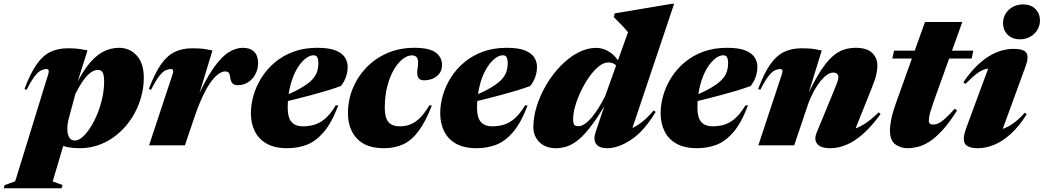

<svg xmlns="http://www.w3.org/2000/svg" viewBox="-111 -760 5458 1004"><path d="M249 -142Q245 -128 243 -113.8Q241 -99.5 241 -86.5Q241 -60.5 250.2 -42.8Q259.5 -25 280.5 -25Q299 -25 320 -43.2Q341 -61.5 361.2 -92.8Q381.5 -124 397.8 -163.8Q414 -203.5 423.8 -247.5Q433.5 -291.5 433.5 -334.5Q433.5 -366.5 426 -380.5Q418.5 -394.5 400 -394.5Q391 -394.5 380.8 -390.5Q370.5 -386.5 359 -377.5Q347.5 -368.5 335.2 -353.5Q323 -338.5 310 -317.5Q297 -296.5 283 -268.5ZM151.5 -57.5 236 -51.5 164.5 188.5 216 207.5 211.5 224.5H-91L-87 208L-31.5 188L142 -374.5Q145 -386 143.2 -392.5Q141.5 -399 132.5 -399Q119 -399 104 -392Q89 -385 71 -362Q53 -339 28 -290L17 -295Q48 -377.5 80.8 -423.8Q113.5 -470 153 -488.8Q192.5 -507.5 243.5 -507.5Q275.5 -507.5 296.2 -505Q317 -502.5 346.5 -496.5L278 -279L268.5 -278Q306 -362.5 344.5 -413.5Q383 -464.5 424.2 -487.2Q465.5 -510 510.5 -510Q568 -510 604.5 -469Q641 -428 641 -353.5Q641 -299 625 -245.5Q609 -192 579.5 -145.2Q550 -98.5 508.2 -62.2Q466.5 -26 415.5 -5.5Q364.5 15 305 15Q239.5 15 201.8 -4.2Q164 -23.5 151.5 -57.5Z M792.5 -374.5Q796 -386 794 -392.5Q792 -399 783 -399Q769.5 -399 754.5 -392Q739.5 -385 721.5 -362Q703.5 -339 678.5 -290L667.5 -295Q698.5 -377.5 731.2 -423.8Q764 -470 803.5 -488.8Q843 -507.5 894 -507.5Q916 -507.5 932.2 -506.5Q948.5 -505.5 964 -503Q979.5 -500.5 1000 -496L912 -207.5L913.5 -232Q961.5 -341.5 1003.8 -402Q1046 -462.5 1084.2 -486.2Q1122.5 -510 1158 -510Q1197.5 -510 1218 -489.5Q1238.5 -469 1238.5 -430.5Q1238.5 -398 1224.2 -371.5Q1210 -345 1186.2 -329.8Q1162.5 -314.5 1133 -314.5Q1113.5 -314.5 1104.8 -324Q1096 -333.5 1093 -353Q1091 -373 1084.8 -379.8Q1078.5 -386.5 1067 -386.5Q1053.5 -386.5 1038 -377.5Q1022.5 -368.5 1006 -349.8Q989.5 -331 972.5 -301.8Q955.5 -272.5 938 -232.2Q920.5 -192 903 -139.5L856 0H668.5Z M1529 -471Q1511.5 -471 1492.8 -458.2Q1474 -445.5 1456 -421.5Q1438 -397.5 1424 -363.8Q1410 -330 1401.8 -287.2Q1393.5 -244.5 1393.5 -195Q1393.5 -146 1413 -122.8Q1432.5 -99.5 1474 -99.5Q1503.5 -99.5 1532 -107.5Q1560.5 -115.5 1588.8 -139.2Q1617 -163 1644.5 -209H1658Q1623 -116.5 1581 -68.2Q1539 -20 1492 -2.5Q1445 15 1391.5 15Q1325.5 15 1283.2 -9Q1241 -33 1221 -74.5Q1201 -116 1201 -168Q1201 -214.5 1215.2 -263Q1229.5 -311.5 1257.5 -355.5Q1285.5 -399.5 1327.2 -434.5Q1369 -469.5 1424.2 -489.8Q1479.5 -510 1548 -510Q1610.5 -510 1645 -495.8Q1679.5 -481.5 1693.2 -458.8Q1707 -436 1707 -411.5Q1707 -383 1697.8 -357.2Q1688.5 -331.5 1672 -310.5Q1640 -298.5 1599.5 -286.2Q1559 -274 1514.8 -262.2Q1470.5 -250.5 1425.5 -239.2Q1380.5 -228 1339 -218.5L1342 -244.5Q1394.5 -264.5 1431.5 -283Q1468.5 -301.5 1492.8 -319Q1517 -336.5 1530.2 -354Q1543.5 -371.5 1548.8 -390.2Q1554 -409 1554 -429.5Q1554 -445 1551 -454Q1548 -463 1542.8 -467Q1537.5 -471 1529 -471Z M2042.5 -470.5Q2019.5 -470.5 1994.8 -451.2Q1970 -432 1948.5 -395.5Q1927 -359 1914 -308.2Q1901 -257.5 1901 -195Q1901 -146 1919.5 -122.8Q1938 -99.5 1980.5 -99.5Q2010 -99.5 2035.2 -109.5Q2060.5 -119.5 2084.8 -143.2Q2109 -167 2134 -209H2147.5Q2114 -122.5 2077 -73.5Q2040 -24.5 1996 -4.8Q1952 15 1897 15Q1802 15 1755.2 -35.8Q1708.5 -86.5 1708.5 -168Q1708.5 -236 1733.5 -297.2Q1758.5 -358.5 1804.8 -406.8Q1851 -455 1914.8 -482.5Q1978.5 -510 2055.5 -510Q2135.5 -510 2168 -484.8Q2200.5 -459.5 2200.5 -421Q2200.5 -384 2173.5 -362Q2146.5 -340 2106.5 -340Q2083.5 -340 2075.5 -355Q2067.5 -370 2073 -406.5Q2078.5 -443.5 2070.5 -457Q2062.5 -470.5 2042.5 -470.5Z M2519 -471Q2501.5 -471 2482.8 -458.2Q2464 -445.5 2446 -421.5Q2428 -397.5 2414 -363.8Q2400 -330 2391.8 -287.2Q2383.5 -244.5 2383.5 -195Q2383.5 -146 2403 -122.8Q2422.5 -99.5 2464 -99.5Q2493.5 -99.5 2522 -107.5Q2550.5 -115.5 2578.8 -139.2Q2607 -163 2634.5 -209H2648Q2613 -116.5 2571 -68.2Q2529 -20 2482 -2.5Q2435 15 2381.5 15Q2315.5 15 2273.2 -9Q2231 -33 2211 -74.5Q2191 -116 2191 -168Q2191 -214.5 2205.2 -263Q2219.5 -311.5 2247.5 -355.5Q2275.5 -399.5 2317.2 -434.5Q2359 -469.5 2414.2 -489.8Q2469.5 -510 2538 -510Q2600.5 -510 2635 -495.8Q2669.5 -481.5 2683.2 -458.8Q2697 -436 2697 -411.5Q2697 -383 2687.8 -357.2Q2678.5 -331.5 2662 -310.5Q2630 -298.5 2589.5 -286.2Q2549 -274 2504.8 -262.2Q2460.5 -250.5 2415.5 -239.2Q2370.5 -228 2329 -218.5L2332 -244.5Q2384.5 -264.5 2421.5 -283Q2458.5 -301.5 2482.8 -319Q2507 -336.5 2520.2 -354Q2533.5 -371.5 2538.8 -390.2Q2544 -409 2544 -429.5Q2544 -445 2541 -454Q2538 -463 2532.8 -467Q2527.5 -471 2519 -471Z M3139.5 -367.5Q3127 -404 3110.2 -418.8Q3093.5 -433.5 3070 -433.5Q3045.5 -433.5 3020 -412.8Q2994.5 -392 2970.5 -358.2Q2946.5 -324.5 2927.5 -284.8Q2908.5 -245 2897.2 -206.5Q2886 -168 2886 -138.5Q2886 -116 2891.5 -108Q2897 -100 2914 -100Q2923 -100 2934 -104.8Q2945 -109.5 2958.5 -120.8Q2972 -132 2986.8 -150.2Q3001.5 -168.5 3018.5 -195Q3035.5 -221.5 3053.5 -257.5L3173 -591.5Q3164.5 -602.5 3152 -615.8Q3139.5 -629 3125.8 -643.2Q3112 -657.5 3098.5 -671L3103.5 -690L3401.5 -740H3414L3179.5 -41.5L3123.5 -74.5Q3148.5 -75.5 3175.2 -83Q3202 -90.5 3234.2 -113Q3266.5 -135.5 3307.5 -182.5L3317.5 -174.5Q3257 -74.5 3190 -29.8Q3123 15 3063.5 15Q3022.5 15 3006.5 -7.2Q2990.5 -29.5 3003 -67.5L3061 -240L3069 -239Q3022 -156.5 2983.8 -105.8Q2945.5 -55 2913.5 -29Q2881.5 -3 2852.8 6Q2824 15 2795 15Q2760 15 2733.8 1Q2707.5 -13 2692.8 -38Q2678 -63 2678 -94.5Q2678 -148.5 2696.2 -206.2Q2714.5 -264 2746.5 -318Q2778.5 -372 2820.5 -415.2Q2862.5 -458.5 2910 -484Q2957.5 -509.5 3007 -509.5Q3047 -509.5 3082.5 -484Q3118 -458.5 3148 -398Z M3671.5 -471Q3654 -471 3635.2 -458.2Q3616.5 -445.5 3598.5 -421.5Q3580.5 -397.5 3566.5 -363.8Q3552.5 -330 3544.2 -287.2Q3536 -244.5 3536 -195Q3536 -146 3555.5 -122.8Q3575 -99.5 3616.5 -99.5Q3646 -99.5 3674.5 -107.5Q3703 -115.5 3731.2 -139.2Q3759.5 -163 3787 -209H3800.5Q3765.5 -116.5 3723.5 -68.2Q3681.5 -20 3634.5 -2.5Q3587.5 15 3534 15Q3468 15 3425.8 -9Q3383.5 -33 3363.5 -74.5Q3343.5 -116 3343.5 -168Q3343.5 -214.5 3357.8 -263Q3372 -311.5 3400 -355.5Q3428 -399.5 3469.8 -434.5Q3511.5 -469.5 3566.8 -489.8Q3622 -510 3690.5 -510Q3753 -510 3787.5 -495.8Q3822 -481.5 3835.8 -458.8Q3849.5 -436 3849.5 -411.5Q3849.5 -383 3840.2 -357.2Q3831 -331.5 3814.5 -310.5Q3782.5 -298.5 3742 -286.2Q3701.5 -274 3657.2 -262.2Q3613 -250.5 3568 -239.2Q3523 -228 3481.5 -218.5L3484.5 -244.5Q3537 -264.5 3574 -283Q3611 -301.5 3635.2 -319Q3659.5 -336.5 3672.8 -354Q3686 -371.5 3691.2 -390.2Q3696.5 -409 3696.5 -429.5Q3696.5 -445 3693.5 -454Q3690.5 -463 3685.2 -467Q3680 -471 3671.5 -471Z M3864.5 -290 3853.5 -295Q3884.5 -377.5 3917.2 -423.8Q3950 -470 3989.5 -488.8Q4029 -507.5 4080 -507.5Q4102 -507.5 4118.2 -506.5Q4134.5 -505.5 4150 -503Q4165.5 -500.5 4186 -496L4109 -246.5L4105.5 -249.5Q4143.5 -331 4176 -382.5Q4208.5 -434 4238.5 -461.5Q4268.5 -489 4299 -499.5Q4329.5 -510 4363 -510Q4422.5 -510 4449.8 -483.2Q4477 -456.5 4477 -417.5Q4477 -398 4471.5 -371.5Q4466 -345 4446.5 -297L4344.5 -42.5L4290.5 -79Q4316 -78 4343.2 -83.2Q4370.5 -88.5 4404.8 -108.8Q4439 -129 4484 -172.5L4493.5 -163.5Q4447.5 -100 4403 -60.5Q4358.5 -21 4315.5 -3Q4272.5 15 4231.5 15Q4180 15 4162.2 -7.8Q4144.5 -30.5 4159.5 -66.5L4245 -274Q4262.5 -316 4267.8 -331.8Q4273 -347.5 4273 -355.5Q4273 -368 4266 -374.2Q4259 -380.5 4246.5 -380.5Q4231 -380.5 4214 -369Q4197 -357.5 4179.5 -336Q4162 -314.5 4146 -285.2Q4130 -256 4116.5 -221L4042 0H3854.5L3978.5 -374.5Q3982 -386 3980 -392.5Q3978 -399 3969 -399Q3955.5 -399 3940.5 -392Q3925.5 -385 3907.5 -362Q3889.5 -339 3864.5 -290Z M4555 -454 4564 -495H4978.5L4970 -454ZM4774 -236Q4762 -202 4755.8 -181.2Q4749.5 -160.5 4747.8 -148.8Q4746 -137 4746 -129Q4746 -118 4752 -113.2Q4758 -108.5 4768.5 -108.5Q4781 -108.5 4795.5 -114.8Q4810 -121 4830.5 -139.2Q4851 -157.5 4881.5 -191.5L4893.5 -182Q4852.5 -117 4816 -77.8Q4779.5 -38.5 4747.8 -18.5Q4716 1.5 4687.8 8.2Q4659.5 15 4635 15Q4598 15 4570.2 -5.5Q4542.5 -26 4542.5 -80Q4542.5 -98 4548.8 -132.5Q4555 -167 4575 -223.5L4726 -645H4921Z M4941 -89 5074.5 -450.5 5107 -402Q5073.5 -405 5049.2 -400.2Q5025 -395.5 4999.8 -377.2Q4974.5 -359 4937.5 -321L4926.5 -330Q4969.5 -393 5013.5 -431.2Q5057.5 -469.5 5101.5 -487Q5145.5 -504.5 5188 -504.5Q5244 -504.5 5256.8 -482.8Q5269.5 -461 5251.5 -412L5116.5 -42.5L5059.5 -74.5Q5086 -75 5114 -80.8Q5142 -86.5 5175 -106.5Q5208 -126.5 5248 -170.5L5258 -163Q5218 -99 5174.5 -59.8Q5131 -20.5 5087.5 -2.8Q5044 15 5003.5 15Q4948.5 15 4934.8 -9.2Q4921 -33.5 4941 -89ZM5134 -639Q5134 -666 5147.5 -688.2Q5161 -710.5 5185 -723.8Q5209 -737 5239.5 -737Q5279 -737 5303 -713.2Q5327 -689.5 5327 -652.5Q5327 -625.5 5313.5 -603.5Q5300 -581.5 5276.5 -568Q5253 -554.5 5222 -554.5Q5182.5 -554.5 5158.2 -578.5Q5134 -602.5 5134 -639Z"/></svg>

Font: Newsreader 60pt ExtraBold
Style: Italic
Weight: 800
Italic angle: -17°
Designer: Hugues Gentile
Foundry: Production Type
Version: Version 1.003